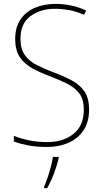

<svg xmlns="http://www.w3.org/2000/svg" viewBox="-20 -744 527 985"><path d="M437 -182Q437 -118 408.5 -75.5Q380 -33 331.5 -11.5Q283 10 221 10Q167 10 125.5 2Q84 -6 51 -18V-47Q86 -33 129 -24Q172 -15 223 -15Q304 -15 357 -57Q410 -99 410 -182Q410 -231 389.5 -261Q369 -291 330 -311.5Q291 -332 236 -353Q185 -372 145 -394Q105 -416 81.5 -451Q58 -486 58 -544Q58 -604 85 -644Q112 -684 159 -704Q206 -724 265 -724Q349 -724 422 -690L411 -668Q371 -686 333.5 -692.5Q296 -699 263 -699Q187 -699 136 -661Q85 -623 85 -546Q85 -493 107 -462Q129 -431 166.5 -411.5Q204 -392 249 -375Q306 -354 348 -331.5Q390 -309 413.5 -274.5Q437 -240 437 -182ZM281 68Q272 106 257 146Q242 186 222 221H206V214Q214 197 223.5 169Q233 141 241 111.5Q249 82 251 61H281Z"/></svg>

Font: Noto Sans Gurmukhi UI SemiCondensed Thin
Style: Regular
Weight: 100
Width: 4
Designer: Jelle Bosma - Monotype Design Team
Foundry: Monotype Imaging Inc.
Version: Version 2.004; ttfautohint (v1.8.4.7-5d5b)